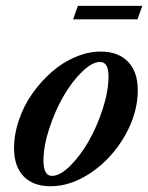

<svg xmlns="http://www.w3.org/2000/svg" viewBox="-20 -629 509 660"><path d="M231.4 -562.5 247.6 -608.9H469.2L452.6 -562.5ZM153.8 11.2Q94.2 11.2 61.3 -22.7Q28.3 -56.6 28.3 -120.1Q28.3 -168 45.2 -217Q62 -266.1 91.3 -307.6Q120.6 -349.1 158 -381.8Q195.3 -414.6 239.3 -433.1Q283.2 -451.7 325.7 -451.7Q386.2 -451.7 419.9 -417Q453.6 -382.3 453.6 -318.8Q453.6 -240.2 409.7 -163.1Q365.7 -85.9 295.7 -37.4Q225.6 11.2 153.8 11.2ZM158.7 -24.4Q186.5 -24.4 221.2 -58.8Q255.9 -93.3 284.7 -143.6Q313.5 -193.8 333.3 -255.1Q353 -316.4 353 -365.7Q353 -416 324.2 -416Q296.4 -416 261.5 -381.8Q226.6 -347.7 197.8 -297.6Q168.9 -247.6 149.2 -186.8Q129.4 -126 129.4 -77.1Q129.4 -24.4 158.7 -24.4Z"/></svg>

Font: Elstob 10pt SemiBold
Style: Italic
Weight: 600
Italic angle: -20°
Designer: Peter S. Baker
Version: Version 1.015